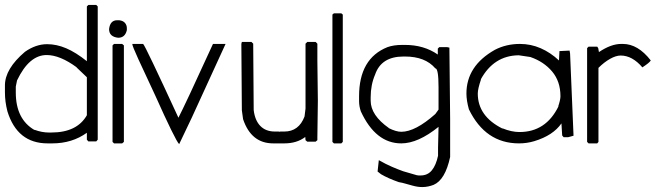

<svg xmlns="http://www.w3.org/2000/svg" viewBox="-23 -581 2699 778"><path d="M335 -561H367L373 -555V-15L367 -8H335L329 -15V-43Q269 0 189 0H170Q47 0 7 -130Q-3 -169 -3 -206V-235Q-3 -302 78 -371Q122 -402 168 -402Q206 -402 245 -385.5Q284 -369 329 -333V-555ZM41 -230V-206Q41 -98 117 -54V-55Q147 -44 175 -44H185Q289 -44 329 -114V-268L287 -308H288Q220 -358 166 -358Q95 -358 46 -255Z M460 -499Q476 -497 483.5 -488Q491 -479 491 -467V-459Q484 -428 456 -428Q419 -432 419 -463Q423 -499 452 -499ZM439 -403H472L479 -397V-6L472 0H439L433 -6V-397Z M557 -403Q565 -397 700 -104Q712 -127 747 -201.5Q782 -276 840 -403H891L754 -104L703 3Q696 -3 670.5 -55Q645 -107 607 -192Q562 -288 537.5 -341.5Q513 -395 513 -403Z M996 -411 1003 -404 1005 -135Q1010 -93 1032 -70.5Q1054 -48 1091 -48H1104Q1108 -48 1109 -47Q1110 -48 1115 -48H1129Q1188 -48 1211 -109L1215 -141V-404L1222 -411H1256L1263 -404V-335L1265 -172L1263 -25V-13L1256 -7H1222L1215 -13L1214 -26Q1180 0 1129 0H1084Q995 0 962 -98L957 -134L955 -403L957 -411Z M1330 -527H1360L1366 -522V-6L1360 0H1330L1324 -6V-522Z M1618 -399Q1695 -399 1751 -360V-384L1757 -390H1789L1798 -388L1801 -99V55Q1781 148 1734 168Q1724 172 1712 174.5Q1700 177 1688 177Q1669 177 1648 171Q1636 168 1621 163.5Q1606 159 1593 157Q1550 142 1521 125L1507 114L1512 68Q1540 84 1565.5 95Q1591 106 1611 113L1666 129Q1670 130 1674 130Q1678 130 1681 130Q1710 130 1727 109Q1744 88 1752 50V18L1754 -67Q1671 0 1603 0Q1499 0 1439 -130Q1432 -151 1432 -171V-191Q1432 -344 1547 -390Q1572 -399 1607 -399ZM1479 -173Q1479 -114 1553 -62H1552Q1582 -47 1603 -47Q1660 -47 1741 -119L1754 -137V-228Q1754 -304 1741 -304Q1700 -352 1618 -352H1612Q1522 -352 1497 -279Q1479 -237 1479 -187Z M2084 -403Q2128 -403 2168 -385.5Q2208 -368 2242 -336L2244 -374L2285 -376L2287 -364Q2290 -282 2294 -197.5Q2298 -113 2301 -31L2279 -25H2261L2255 -32L2252 -81Q2218 -32 2142 -9Q2112 0 2080 0Q1944 0 1877 -138Q1872 -156 1869.5 -172Q1867 -188 1867 -202Q1867 -314 1982 -379Q2028 -403 2084 -403ZM1913 -202Q1913 -110 2013 -60V-61Q2050 -46 2082 -46Q2189 -46 2240 -150H2239Q2248 -177 2248 -191Q2248 -251 2214.5 -291Q2181 -331 2126 -350L2079 -357Q1978 -356 1925 -259H1926Q1913 -221 1913 -202Z M2501 -403Q2562 -403 2614 -336Q2611 -331 2603 -324.5Q2595 -318 2580 -308Q2539 -356 2492 -356Q2473 -356 2449 -342.5Q2425 -329 2402 -306V-6L2397 0H2362L2356 -6V-386L2362 -392H2397L2401 -386L2404 -370Q2453 -403 2494 -403Z"/></svg>

Font: Ekushey Kolom
Style: Regular
Weight: 400
Designer: Al Mamun Sumon
Foundry: Al Mamun Sumon
Version: Version 1.0